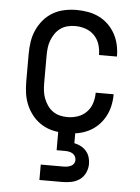

<svg xmlns="http://www.w3.org/2000/svg" viewBox="-53 -570 607 832"><g transform="rotate(5 250.0 -154.0)"><path d="M247 8Q221 8 194 2.5Q167 -3 144 -16.5Q121 -30 103.5 -50.5Q86 -71 75 -95.5Q64 -120 60 -146.5Q56 -173 56 -200V-320Q56 -347 60 -373.5Q64 -400 75 -424.5Q86 -449 103.5 -469.5Q121 -490 144 -503.5Q167 -517 194 -522.5Q221 -528 247 -528Q272 -528 297 -523.5Q322 -519 344.5 -508Q367 -497 385 -479.5Q403 -462 415 -440Q427 -418 432.5 -393.5Q438 -369 438 -344V-342H360V-343Q360 -366 353 -388Q346 -410 330 -426.5Q314 -443 292 -450.5Q270 -458 247 -458Q230 -458 213.5 -454Q197 -450 183 -440Q169 -430 159.5 -416Q150 -402 144 -386.5Q138 -371 136 -354Q134 -337 134 -320V-200Q134 -183 136 -166Q138 -149 144 -133.5Q150 -118 159.5 -104Q169 -90 183 -80Q197 -70 213.5 -66Q230 -62 247 -62Q270 -62 292 -69.5Q314 -77 330 -93.5Q346 -110 353 -132Q360 -154 360 -177V-178H438V-176Q438 -151 432.5 -126.5Q427 -102 415 -80Q403 -58 385 -40.5Q367 -23 344.5 -12Q322 -1 297 3.5Q272 8 247 8ZM150 220V153H250Q258 153 266 151.5Q274 150 281.5 146.5Q289 143 293.5 136Q298 129 298 121Q298 112 294 104.5Q290 97 282.5 92.5Q275 88 266.5 86.5Q258 85 250 85H213V-62H287V48Q302 51 315.5 58Q329 65 339 76.5Q349 88 353.5 102.5Q358 117 358 132Q358 152 349.5 170.5Q341 189 325 200.5Q309 212 289.5 216Q270 220 250 220Z"/></g></svg>

Font: Iosevka Fuck
Style: Regular
Weight: 400
Monospace: yes
Designer: Belleve Invis
Foundry: Belleve Invis
Version: Version 28.0.7; ttfautohint (v1.8.3)